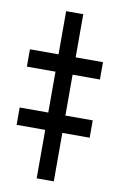

<svg xmlns="http://www.w3.org/2000/svg" viewBox="-82 -758 497 804"><g transform="rotate(10 166.0 -355.5)"><path d="M11.2 0ZM205.6 0H132.8V-710.9H205.6ZM321.8 -453.6H11.2V-527.3H321.8ZM321.8 -206.1H11.2V-279.8H321.8Z"/></g></svg>

Font: Roboto
Style: Regular
Weight: 400
Designer: Google
Version: Version 2.134; 2016; ttfautohint (v1.6)